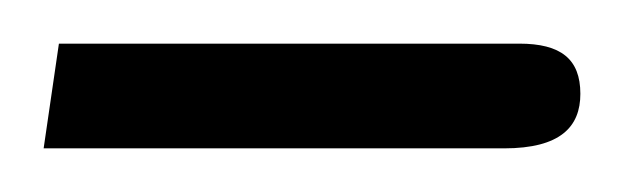

<svg xmlns="http://www.w3.org/2000/svg" viewBox="-20 -63 286 88"><path d="M0 5H211C237 5 246 -5 246 -20C246 -36 237 -43 218 -43H7Z"/></svg>

Font: Noto Sans Arabic ExtCond Light
Style: Regular
Weight: 300
Width: 2
Designer: Monotype Design Team, Nadine Chahine, Nizar Qandah and Khaled Hosny
Foundry: Monotype Imaging Inc.
Version: Version 2.012